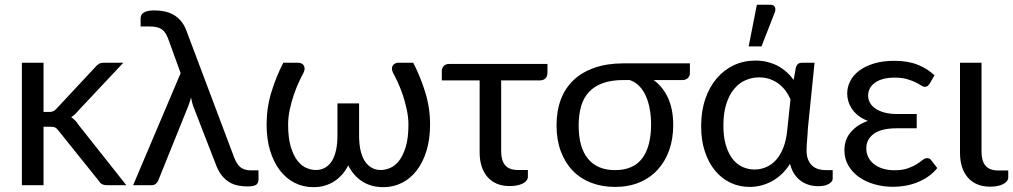

<svg xmlns="http://www.w3.org/2000/svg" viewBox="-20 -766 4190 794"><path d="M160 -506.5V-303H183Q193 -303 199.8 -305.8Q206.5 -308.5 214 -317L374 -488.5Q381 -497 388.8 -501.8Q396.5 -506.5 409.5 -506.5H490L303.5 -308Q290 -291 274.5 -281.5Q283.5 -275.5 290.8 -267.8Q298 -260 304.5 -250L502.5 0H423Q411.5 0 403.2 -3.8Q395 -7.5 389 -17.5L222.5 -225Q215 -235.5 207.8 -238.8Q200.5 -242 185.5 -242H160V0H70.5V-506.5Z M1049 -61.5V-25.5Q1049 -6.5 1037.5 -0.8Q1026 5 1003.5 5Q983.5 5 964.2 1.2Q945 -2.5 927.8 -13Q910.5 -23.5 896 -42Q881.5 -60.5 871 -90L780 -324.5Q776 -335.5 773.8 -345Q771.5 -354.5 770 -363Q767.5 -354 764.8 -345Q762 -336 758 -326L634 -18.5Q631 -11.5 624.2 -5.8Q617.5 0 606 0H530.5L727 -463.5L676.5 -603Q671 -618 664.5 -628.2Q658 -638.5 649 -644.8Q640 -651 627.5 -653.8Q615 -656.5 597.5 -656.5H561.5V-689.5Q561.5 -696.5 564 -702.5Q566.5 -708.5 572.8 -713Q579 -717.5 590 -720.2Q601 -723 618 -723Q639.5 -723 659.5 -719Q679.5 -715 697 -705.2Q714.5 -695.5 728.5 -679Q742.5 -662.5 751.5 -637.5L947.5 -117Q958.5 -87.5 974.2 -74.5Q990 -61.5 1018.5 -61.5Z M1689 -506.5Q1719 -448 1738.8 -384Q1758.5 -320 1758.5 -251Q1758.5 -191 1744 -143.2Q1729.5 -95.5 1703.8 -61.8Q1678 -28 1642.5 -10Q1607 8 1565.5 8Q1538.5 8 1516.2 1.5Q1494 -5 1476 -17Q1458 -29 1444 -45.5Q1430 -62 1420 -82Q1410 -62 1395.8 -45.5Q1381.5 -29 1363.5 -17Q1345.5 -5 1323.5 1.5Q1301.5 8 1275.5 8Q1234 8 1198.5 -10Q1163 -28 1137.2 -61.8Q1111.5 -95.5 1097 -143.2Q1082.5 -191 1082.5 -251Q1082.5 -320 1102 -384Q1121.5 -448 1151.5 -506.5H1215Q1219.5 -506.5 1225.2 -504.2Q1231 -502 1234.8 -497.2Q1238.5 -492.5 1239.5 -485Q1240.5 -477.5 1236 -466.5Q1227 -450.5 1215.8 -426.2Q1204.5 -402 1194.8 -373Q1185 -344 1178.2 -312.5Q1171.5 -281 1171.5 -251Q1171.5 -194.5 1182.8 -158Q1194 -121.5 1210.8 -100.5Q1227.5 -79.5 1247.8 -71.2Q1268 -63 1286 -63Q1308.5 -63 1325.5 -73.2Q1342.5 -83.5 1353.5 -102Q1364.5 -120.5 1370 -146.5Q1375.5 -172.5 1375.5 -204V-338.5H1465V-204Q1465 -172.5 1470.5 -146.5Q1476 -120.5 1487.2 -102Q1498.5 -83.5 1515.5 -73.2Q1532.5 -63 1555 -63Q1573 -63 1593 -71.2Q1613 -79.5 1629.8 -100.5Q1646.5 -121.5 1657.8 -158Q1669 -194.5 1669 -251Q1669 -281 1662.2 -312.5Q1655.5 -344 1645.8 -373Q1636 -402 1624.8 -426.2Q1613.5 -450.5 1604.5 -466.5Q1600 -477.5 1601 -485Q1602 -492.5 1606 -497.2Q1610 -502 1615.8 -504.2Q1621.5 -506.5 1626 -506.5Z M2244 -466Q2244 -450.5 2235.8 -442Q2227.5 -433.5 2212 -433.5H2052.5V-140.5Q2052.5 -102.5 2069 -82.8Q2085.5 -63 2122 -63H2163V-35.5Q2163 -26 2157 -18.8Q2151 -11.5 2140.8 -6.5Q2130.5 -1.5 2117 1Q2103.5 3.5 2088 3.5Q2057.5 3.5 2034.2 -6.5Q2011 -16.5 1995.2 -35Q1979.5 -53.5 1971.5 -79Q1963.5 -104.5 1963.5 -135.5V-433.5H1807V-472.5Q1807 -484 1814.8 -492.8Q1822.5 -501.5 1837.5 -501.5H2244Z M2558.5 -435Q2509 -435 2473.8 -422.5Q2438.5 -410 2416 -386Q2393.5 -362 2383.2 -326.8Q2373 -291.5 2373 -246Q2373 -156 2411.8 -109.2Q2450.5 -62.5 2523.5 -62.5Q2599 -62.5 2635.8 -111.2Q2672.5 -160 2672.5 -252Q2672.5 -285 2667 -315Q2661.5 -345 2650.8 -369.2Q2640 -393.5 2623.2 -410.5Q2606.5 -427.5 2584 -435ZM2833 -504V-462Q2833 -457.5 2831 -452.8Q2829 -448 2825.2 -444Q2821.5 -440 2816 -437.5Q2810.5 -435 2803.5 -435H2683Q2721.5 -407 2742.8 -360.5Q2764 -314 2764 -248.5Q2764 -192 2747.5 -145.2Q2731 -98.5 2700 -64.5Q2669 -30.5 2624.5 -11.8Q2580 7 2524 7Q2469.5 7 2424.8 -10.2Q2380 -27.5 2348.2 -60.5Q2316.5 -93.5 2299 -140.8Q2281.5 -188 2281.5 -248Q2281.5 -307.5 2299.5 -355Q2317.5 -402.5 2352.8 -435.5Q2388 -468.5 2439.8 -486.2Q2491.5 -504 2558.5 -504Z M3249 -355Q3241.5 -373 3229.8 -389.2Q3218 -405.5 3201.8 -418.2Q3185.5 -431 3164.8 -438.5Q3144 -446 3119 -446Q3089.5 -446 3062.8 -434.2Q3036 -422.5 3015.8 -398Q2995.5 -373.5 2983.5 -336Q2971.5 -298.5 2971.5 -247Q2971.5 -199 2982 -164.8Q2992.5 -130.5 3010 -108.2Q3027.5 -86 3051 -75.5Q3074.5 -65 3100.5 -65Q3125.5 -65 3148.2 -74.8Q3171 -84.5 3189 -104.2Q3207 -124 3219.2 -154.8Q3231.5 -185.5 3235.5 -227.5ZM3423.5 -62.5V-26.5Q3423.5 -15 3407.5 -5.5Q3391.5 4 3363 4Q3343.5 4 3325.2 -1.5Q3307 -7 3291.5 -18.2Q3276 -29.5 3264.5 -47Q3253 -64.5 3247 -88.5Q3231 -63 3211.5 -45Q3192 -27 3170.2 -15.5Q3148.5 -4 3125.5 1.5Q3102.5 7 3079.5 7Q3037.5 7 3001 -10.2Q2964.5 -27.5 2937.5 -60Q2910.5 -92.5 2895 -139Q2879.5 -185.5 2879.5 -244.5Q2879.5 -306.5 2896.8 -356.8Q2914 -407 2944.2 -442.2Q2974.5 -477.5 3015.2 -496.5Q3056 -515.5 3103.5 -515.5Q3130.5 -515.5 3154.2 -509.5Q3178 -503.5 3197.8 -492.8Q3217.5 -482 3233.8 -467.2Q3250 -452.5 3262 -435.5L3271.5 -488Q3277.5 -506.5 3295.5 -506.5H3348.5L3321 -236Q3320 -211.5 3317.8 -187.8Q3315.5 -164 3315.5 -144Q3315.5 -122 3321.5 -106.8Q3327.5 -91.5 3338.2 -81.5Q3349 -71.5 3363.2 -67Q3377.5 -62.5 3394 -62.5ZM3076 -574 3110 -746.5H3165.5Q3179 -746.5 3184 -737.8Q3189 -729 3184 -714.5L3129 -574Z M3856 -71Q3839.5 -50.5 3818.5 -36Q3797.5 -21.5 3773.8 -12Q3750 -2.5 3724.5 2Q3699 6.5 3674 6.5Q3632.5 6.5 3596 -4Q3559.5 -14.5 3531.8 -34.2Q3504 -54 3488 -82Q3472 -110 3472 -145Q3472 -188.5 3498 -219.2Q3524 -250 3569 -266Q3545.5 -275 3529.2 -288Q3513 -301 3503 -316Q3493 -331 3488.2 -347.2Q3483.5 -363.5 3483.5 -379Q3483.5 -405.5 3495.8 -430Q3508 -454.5 3532.5 -473.2Q3557 -492 3593.5 -503.2Q3630 -514.5 3679 -514.5Q3735 -514.5 3775.8 -498Q3816.5 -481.5 3844.5 -454.5L3824.5 -420Q3819 -412 3814.8 -409.5Q3810.5 -407 3804 -407Q3797.5 -407 3788.5 -413Q3779.5 -419 3765.2 -426Q3751 -433 3730.2 -439Q3709.5 -445 3680 -445Q3652 -445 3631.5 -439.2Q3611 -433.5 3597.2 -423.2Q3583.5 -413 3576.8 -399.5Q3570 -386 3570 -371Q3570 -354.5 3578 -340.5Q3586 -326.5 3601.5 -316.2Q3617 -306 3639 -300.2Q3661 -294.5 3689 -294.5H3771V-235.5H3689Q3625 -235.5 3593.8 -212.8Q3562.5 -190 3562.5 -152.5Q3562.5 -133 3570.5 -116.5Q3578.5 -100 3593.8 -87.8Q3609 -75.5 3630.5 -68.8Q3652 -62 3679 -62Q3712 -62 3734 -69.8Q3756 -77.5 3770.8 -87Q3785.5 -96.5 3795.2 -104.2Q3805 -112 3814 -112Q3825 -112 3831 -103.5Z M3950 -506.5H4039V-138.5Q4039 -100.5 4055.5 -80.8Q4072 -61 4108.5 -61H4149.5V-33Q4149.5 -23.5 4143.5 -16.2Q4137.5 -9 4127.2 -4Q4117 1 4103.5 3.5Q4090 6 4074.5 6Q4044 6 4020.8 -4Q3997.5 -14 3981.8 -32.5Q3966 -51 3958 -76.8Q3950 -102.5 3950 -133.5Z"/></svg>

Font: Lato 2
Style: Regular
Weight: 400
Designer: Lukasz Dziedzic with Adam Twardoch and Botio Nikoltchev
Foundry: tyPoland Lukasz Dziedzic
Version: Version 2.015; 2015-08-06; http://www.latofonts.com/